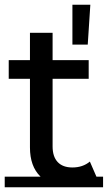

<svg xmlns="http://www.w3.org/2000/svg" viewBox="-22 -785 457 814"><path d="M273 6Q193 6 149 -37Q105 -80 105 -160V-646H201V-164Q201 -121 222.5 -98Q244 -75 285 -75Q329 -75 359 -100L389 -31Q367 -12 336.5 -3Q306 6 273 6ZM-2 9V-36H415V9ZM15 -451V-530H354V-451ZM285 -596V-765H361L350 -596Z"/></svg>

Font: Montserrat Underline Thin Medium
Style: Regular
Weight: 500
Version: Version 9.000